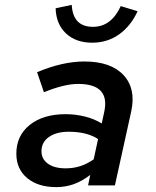

<svg xmlns="http://www.w3.org/2000/svg" viewBox="-20 -760 640 787"><path d="M211 7Q136 7 91.5 -30Q47 -67 47 -130Q47 -204 102 -248Q157 -292 249 -292Q289 -292 327.5 -282.5Q366 -273 397 -254L407 -300Q433 -416 300 -416Q244 -416 160 -382L132 -464Q236 -508 326 -508Q434 -508 486 -452.5Q538 -397 518 -304L451 0H341L350 -43Q314 -16 280.5 -4.5Q247 7 211 7ZM150 -140Q150 -108 176.5 -89Q203 -70 249 -70Q281 -70 309 -79Q337 -88 364 -107L382 -190Q336 -220 262 -220Q211 -220 180.5 -198.5Q150 -177 150 -140ZM358 -585Q291 -585 250.5 -623Q210 -661 208 -726L274 -740Q279 -650 361 -650Q436 -650 475 -735L544 -714Q516 -653 468 -619Q420 -585 358 -585Z"/></svg>

Font: Red Hat Mono Medium
Style: Italic
Weight: 500
Italic angle: -12°
Monospace: yes
Designer: Pentagram, MCKL
Foundry: Pentagram, MCKL
Version: Version 1.023; ttfautohint (v1.8.3)